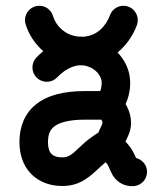

<svg xmlns="http://www.w3.org/2000/svg" viewBox="-20 -631 561 656"><path d="M356 -579.6C341.3 -540 311 -508.8 264.6 -505.4C261.2 -505.9 258.3 -505.9 255.4 -505.9H249C202.1 -509.8 170.4 -543.9 161.1 -576.2C155.3 -596.2 136.7 -611.3 114.3 -611.3C87.4 -611.3 65.4 -589.4 65.4 -562.5C65.4 -557.6 65.9 -553.7 67.4 -548.8C76.7 -516.6 97.7 -482.4 127.9 -456.1C118.7 -448.7 110.8 -441.4 104 -434.1C95.7 -425.3 90.8 -413.6 90.8 -400.4C90.8 -373.5 112.8 -351.6 139.6 -351.6C153.8 -351.6 166 -356.9 175.3 -366.7C194.3 -387.2 222.7 -405.3 249 -407.7H257.3H263.2C297.4 -404.3 323.7 -379.4 327.1 -353.5C328.1 -342.3 326.2 -330.6 324.2 -325.2L322.3 -319.8H269.5C201.2 -319.8 143.6 -307.1 103 -274.4C65.4 -244.6 46.4 -199.7 46.4 -145.5C46.4 -91.3 66.9 -54.2 91.8 -31.7C114.7 -10.7 149.9 5.4 195.8 4.4C257.3 3.9 291 -31.2 326.7 -64.5L340.8 -76.7C342.3 -75.2 343.8 -73.7 345.2 -71.8C347.7 -69.3 352.1 -60.1 359.4 -43C373.5 -11.7 401.9 7.3 437 4.9C462.9 2.9 482.4 -18.1 482.4 -43.9C482.4 -69.3 463.9 -86.4 444.8 -91.3C437 -108.9 429.7 -123.5 418.5 -136.2L408.7 -147.5L411.1 -152.3C419.9 -169.9 427.7 -187.5 427.7 -210.9C427.7 -232.4 422.4 -250.5 413.1 -268.1L409.2 -275.4L415 -290C420.9 -305.7 427.2 -334.5 423.8 -364.3C420.4 -396.5 405.3 -426.8 381.8 -451.7C412.6 -477.1 435.1 -510.7 447.8 -545.4C449.7 -550.8 450.7 -556.6 450.7 -562.5C450.7 -589.4 428.7 -611.3 401.9 -611.3C380.9 -611.3 362.8 -598.1 356 -579.6ZM144 -145.5C144 -172.4 151.4 -188 164.6 -198.2C182.1 -212.9 217.8 -222.2 269.5 -222.2H326.7C329.6 -216.8 330.1 -214.8 330.1 -210.9C330.1 -209 329.6 -207 324.2 -196.3C321.8 -191.4 318.8 -185.1 316.4 -178.2C295.9 -165.5 273.9 -148.9 260.3 -135.7C230 -107.4 218.3 -93.8 194.8 -93.3C176.3 -92.8 164.6 -97.2 157.2 -104C149.4 -110.8 144 -123.5 144 -145.5Z"/></svg>

Font: Velvelyne Book
Style: Bold
Weight: 700
Designer: Manon Van der Borght et Mariel Nils
Foundry: Velvetyne
Version: Version 1.070;Glyphs 3.3.1 (3343)